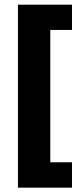

<svg xmlns="http://www.w3.org/2000/svg" viewBox="-20 -696 360 840"><path d="M58.5 125V-675.5H295V-565H200V14H295V125Z"/></svg>

Font: Anek Latin Medium
Style: Bold
Weight: 700
Version: Version 1.003